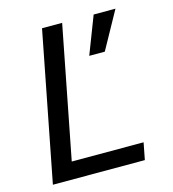

<svg xmlns="http://www.w3.org/2000/svg" viewBox="-109 -819 819 909"><g transform="rotate(-15 301.0 -364.5)"><path d="M38.1 0H488.8L504.9 -83H152.8L278.8 -729H180.2ZM362.3 -544.9H438.5L540 -728.5H433.1Z"/></g></svg>

Font: Hack
Style: Oblique
Weight: 400
Italic angle: -12°
Monospace: yes
Designer: Christopher Simpkins
Foundry: Christopher Simpkins
Version: Version 2.010